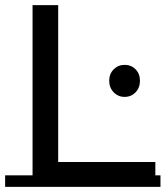

<svg xmlns="http://www.w3.org/2000/svg" viewBox="-22 -720 646 749"><path d="M105 -1V-700H205V-88H584V-1ZM-2 9V-36H604V9ZM464 -342Q439 -342 421.5 -360Q404 -378 404 -405Q404 -432 421.5 -449.5Q439 -467 464 -467Q490 -467 507 -449.5Q524 -432 524 -405Q524 -378 507 -360Q490 -342 464 -342ZM395 9V-36H533V9Z"/></svg>

Font: Montserrat Underline Thin Medium
Style: Regular
Weight: 500
Version: Version 9.000